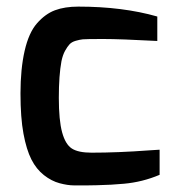

<svg xmlns="http://www.w3.org/2000/svg" viewBox="-20 -556 536 581"><path d="M217 -536Q351 -536 456 -506V-432Q344 -438 292 -438Q240 -438 230.5 -437Q221 -436 209 -432.5Q197 -429 190.5 -422Q184 -415 177 -402.5Q170 -390 166 -371Q158 -328 158 -260Q158 -192 168 -155.5Q178 -119 197.5 -106.5Q217 -94 257 -94Q337 -94 431 -101L463 -103V-27Q411 -5 355 0Q337 1 328 2Q319 3 299.5 3.5Q280 4 273 4.5Q266 5 244.5 5Q223 5 204 5Q185 5 160.5 -1.5Q136 -8 113 -26Q90 -44 75 -73.5Q60 -103 51 -151.5Q42 -200 42 -273.5Q42 -347 54.5 -402Q67 -457 92 -485.5Q117 -514 146.5 -525Q176 -536 217 -536Z"/></svg>

Font: Exo
Style: DemiBold
Weight: 600
Designer: Natanael Gama
Version: Version 1.00